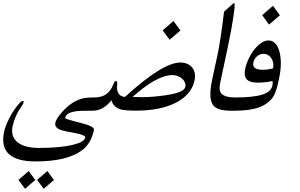

<svg xmlns="http://www.w3.org/2000/svg" viewBox="-116 -742 1875 1202"><path d="M221.7 384.8 157.7 439.9 116.2 384.3 180.7 328.6ZM105 384.8 40.5 439.9 -0.5 384.3 63.5 328.6ZM446.8 -48.8Q418.9 -48.8 392.6 -48.1Q366.2 -47.4 345 -43Q323.7 -38.6 309.6 -29.3Q295.4 -20 292 -2.9Q290.5 2.9 383.8 25.9Q477.1 48.8 472.2 71.3Q454.1 156.2 398.9 197.8Q305.7 268.6 107.4 268.6Q-129.9 268.6 -90.3 82.5Q-85.9 62 -76.2 37.8Q-66.4 13.7 -53.5 -10.5Q-40.5 -34.7 -24.9 -57.1Q-9.3 -79.6 5.9 -96.2Q18.1 -109.9 26.9 -109.9Q33.7 -109.9 31.7 -101.1Q31.2 -97.2 28.6 -92Q25.9 -86.9 21 -79.6Q-1.5 -48.3 -15.6 -16.4Q-29.8 15.6 -37.1 48.3Q-43.9 80.6 -35.9 105.7Q-27.8 130.9 -6.3 148.4Q15.1 166 49.3 175Q83.5 184.1 128.4 184.1Q191.9 184.1 243.9 179.4Q295.9 174.8 333.5 166.3Q371.1 157.7 392.8 146Q414.6 134.3 417.5 119.6Q418.9 113.8 411.6 108.9Q404.3 104 391.6 100.1Q378.9 96.2 363 92.8Q347.2 89.4 330.8 86.4Q314.5 83.5 299.6 80.6Q284.7 77.6 274.4 74.7Q223.1 60.1 230.5 26.4Q232.4 15.6 241.9 0.2Q251.5 -15.1 265.1 -31.7Q278.8 -48.3 295.2 -64Q311.5 -79.6 327.6 -90.8Q341.8 -101.1 356.7 -108.9Q371.6 -116.7 387.7 -121.8Q403.8 -127 422.6 -129.4Q441.4 -131.8 464.4 -131.8H478.5Q485.4 -131.8 486.1 -119.1Q486.8 -106.4 483.4 -90.3Q481.4 -82.5 479 -75.2Q476.6 -67.9 473.9 -62Q471.2 -56.2 467.8 -52.5Q464.4 -48.8 460.9 -48.8Z M1013.7 -551.3 945.8 -493.2 902.3 -552.2 970.2 -610.4ZM1102.1 -239.3Q1092.8 -193.8 1062.5 -158.4Q1032.2 -123 984.9 -98.9Q937.5 -74.7 874.8 -62Q812 -49.3 737.3 -49.3Q665 -49.3 639.6 -57.1Q593.3 -70.8 581.5 -114.7Q531.2 -48.8 463.4 -48.8H449.2Q445.8 -48.8 444.1 -52.5Q442.4 -56.2 442.1 -62Q441.9 -67.9 442.4 -75.2Q442.9 -82.5 444.8 -90.3Q446.3 -98.1 449 -105.7Q451.7 -113.3 454.3 -119.1Q457 -125 460.4 -128.4Q463.9 -131.8 467.3 -131.8H472.2Q520 -131.8 548.8 -152.3Q577.6 -172.9 593.8 -214.4Q601.1 -234.9 609.9 -234.9Q619.6 -234.9 617.7 -214.4Q609.9 -138.7 666.5 -135.3Q902.3 -350.6 1013.7 -350.6Q1037.1 -350.6 1056.2 -342.3Q1075.2 -334 1087.2 -319.1Q1099.1 -304.2 1103.3 -283.7Q1107.4 -263.2 1102.1 -239.3ZM1043.9 -197.8Q1047.4 -212.4 1041.5 -225.8Q1035.6 -239.3 1024.2 -249.5Q1012.7 -259.8 996.8 -265.9Q981 -272 963.9 -272Q867.2 -272 713.9 -135.3Q742.2 -133.8 772 -133.8Q805.7 -133.8 841.8 -136.7Q877.9 -139.6 916.5 -145Q1036.6 -161.6 1043.9 -197.8Z M1331.5 -48.8Q1299.3 -48.8 1276.9 -53Q1254.4 -57.1 1239.5 -65.4Q1224.6 -73.7 1216.6 -85.9Q1208.5 -98.1 1204.6 -114.7Q1199.2 -137.7 1201.4 -171.1Q1203.6 -204.6 1213.9 -252L1243.7 -389.2Q1254.9 -439.5 1265.1 -508.1Q1275.4 -576.7 1286.6 -668.9L1338.9 -715.8Q1346.2 -722.2 1349.6 -722.2Q1353 -722.2 1353 -708.7Q1353 -695.3 1350.1 -672.6Q1347.2 -649.9 1342.5 -620.1Q1337.9 -590.3 1332 -558.1Q1326.2 -525.9 1319.3 -492.9Q1312.5 -460 1306.6 -430.7L1262.2 -221.2Q1257.3 -198.7 1259.3 -182.1Q1261.2 -165.5 1272.2 -154.3Q1283.2 -143.1 1304.4 -137.5Q1325.7 -131.8 1358.4 -131.8H1363.3Q1366.7 -131.8 1368.7 -128.4Q1370.6 -125 1370.8 -119.1Q1371.1 -113.3 1370.4 -105.7Q1369.6 -98.1 1368.2 -90.3Q1366.2 -82.5 1363.8 -75.2Q1361.3 -67.9 1358.6 -62Q1356 -56.2 1352.5 -52.5Q1349.1 -48.8 1345.7 -48.8Z M1636.2 -646.5 1568.4 -587.9 1525.4 -647 1592.8 -705.6ZM1631.3 -252 1625 -223.1Q1609.9 -151.4 1583.5 -121.6Q1567.4 -103.5 1546.6 -89.8Q1525.9 -76.2 1498 -67.1Q1470.2 -58.1 1433.3 -53.5Q1396.5 -48.8 1348.1 -48.8H1334Q1330.6 -48.8 1328.9 -52.5Q1327.1 -56.2 1326.9 -62Q1326.7 -67.9 1327.1 -75.2Q1327.6 -82.5 1329.6 -90.3Q1333 -106.4 1339.1 -119.1Q1345.2 -131.8 1352.1 -131.8H1356.9Q1415 -131.8 1457.3 -136.5Q1499.5 -141.1 1527.6 -150.4Q1555.7 -159.7 1570.6 -173.8Q1585.4 -188 1589.4 -206.5Q1593.3 -223.6 1589.4 -234.4Q1565.9 -229.5 1543 -227.1Q1520 -224.6 1496.6 -224.6Q1447.3 -224.6 1428.5 -245.6Q1409.7 -266.6 1418.9 -311Q1425.8 -343.3 1440.9 -375Q1456.1 -406.7 1476.1 -431.9Q1496.1 -457 1519.3 -472.9Q1542.5 -488.8 1564.9 -488.8Q1589.4 -488.8 1606.7 -470.5Q1624 -452.1 1633.1 -420.2Q1642.1 -388.2 1642.1 -345Q1642.1 -301.8 1631.3 -252ZM1593.3 -314.5Q1597.2 -331.5 1594.2 -347.7Q1591.3 -363.8 1583.5 -376.5Q1575.7 -389.2 1563 -397Q1550.3 -404.8 1534.7 -404.8Q1510.7 -404.8 1492.9 -389.4Q1475.1 -374 1470.2 -350.1Q1460.4 -305.2 1529.8 -305.2Q1561.5 -305.2 1593.3 -314.5Z"/></svg>

Font: XB Kayhan
Style: Italic
Weight: 400
Italic angle: -12°
Designer: Behnam
Foundry: Irmug
Version: Version 7.300 2009